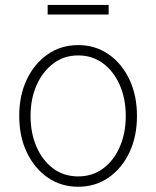

<svg xmlns="http://www.w3.org/2000/svg" viewBox="-20 -729 620 761"><path d="M290 11.2Q222.2 11.2 169.4 -25.1Q116.7 -61.5 86.4 -124.8Q56.2 -188 56.2 -269.5Q56.2 -351.1 86.4 -414.3Q116.7 -477.5 169.4 -513.9Q222.2 -550.3 290 -550.3Q357.4 -550.3 410.2 -513.9Q462.9 -477.5 492.9 -414.1Q522.9 -350.6 522.9 -269.5Q522.9 -188 492.9 -124.8Q462.9 -61.5 410.4 -25.1Q357.9 11.2 290 11.2ZM290 -29.8Q346.7 -29.8 389.2 -61.5Q431.6 -93.3 455.1 -147.7Q478.5 -202.1 478.5 -269.5Q478.5 -336.4 455.1 -390.9Q431.6 -445.3 389.2 -477.3Q346.7 -509.3 290 -509.3Q233.4 -509.3 190.9 -477.1Q148.4 -444.8 124.8 -390.9Q101.1 -336.9 101.1 -269.5Q101.1 -202.1 124.5 -147.7Q147.9 -93.3 190.4 -61.5Q232.9 -29.8 290 -29.8ZM410.6 -709.5V-671.4H168.9V-709.5Z"/></svg>

Font: Inter 16pt ExtraLight
Style: Regular
Weight: 250
Version: Version 4.001;git-66647c0bb